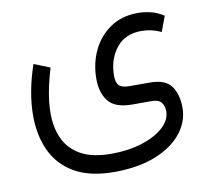

<svg xmlns="http://www.w3.org/2000/svg" viewBox="-70 -438 834 762"><g transform="rotate(-10 346.5 -56.5)"><path d="M333 246.6Q232.9 246.6 170.9 210.2Q108.9 173.8 80.6 111.6Q52.2 49.3 52.2 -28.3Q52.2 -77.6 62 -129.4Q71.8 -181.2 89.4 -231.4L153.8 -205.6Q140.1 -161.6 131.1 -115.2Q122.1 -68.8 122.1 -25.4Q122.1 31.7 142.8 76.7Q163.6 121.6 210 147.5Q256.3 173.3 333 173.3Q400.9 173.3 455.8 156Q510.7 138.7 543.2 109.4Q575.7 80.1 575.7 43.9Q575.7 24.9 565.2 10Q554.7 -4.9 527.3 -4.9H448.2Q378.9 -4.9 351.8 -39.1Q324.7 -73.2 324.7 -129.4Q324.7 -191.4 349.6 -243.7Q374.5 -295.9 420.9 -327.4Q467.3 -358.9 532.2 -358.9Q557.6 -358.9 584 -352.5Q610.4 -346.2 635.7 -329.6L612.8 -268.1Q575.2 -286.1 532.7 -286.1Q467.3 -286.1 431.6 -240.5Q396 -194.8 396 -129.4Q396 -101.6 408 -90.1Q419.9 -78.6 449.7 -78.6H530.8Q594.2 -78.6 617.9 -44.9Q641.6 -11.2 641.6 42Q641.6 98.1 604.5 144.5Q567.4 190.9 498.3 218.5Q429.2 246.1 333 246.6Z"/></g></svg>

Font: Vazirmatn RD Light
Style: Regular
Weight: 300
Designer: Saber Rastikerdar
Foundry: Saber Rastikerdar
Version: Version 32.102